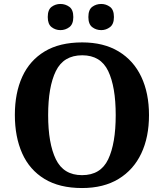

<svg xmlns="http://www.w3.org/2000/svg" viewBox="-20 -939 827 969"><path d="M394 10Q280 10 204.5 -36Q129 -82 92 -165Q55 -248 55 -359Q55 -470 92.5 -552Q130 -634 205.5 -679.5Q281 -725 395 -725Q503 -725 578.5 -679.5Q654 -634 693 -551.5Q732 -469 732 -358Q732 -247 693 -164.5Q654 -82 578.5 -36Q503 10 394 10ZM394 -55Q488 -55 526 -135Q564 -215 564 -358Q564 -501 526 -580.5Q488 -660 395 -660Q301 -660 262 -580.5Q223 -501 223 -358Q223 -215 262 -135Q301 -55 394 -55ZM491 -787Q465 -787 445.5 -802Q426 -817 426 -853Q426 -890 445.5 -904.5Q465 -919 491 -919Q515 -919 535 -904.5Q555 -890 555 -853Q555 -817 535 -802Q515 -787 491 -787ZM285 -787Q260 -787 240.5 -802Q221 -817 221 -853Q221 -890 240.5 -904.5Q260 -919 285 -919Q310 -919 330 -904.5Q350 -890 350 -853Q350 -817 330 -802Q310 -787 285 -787Z"/></svg>

Font: Noto Serif Ethiopic
Style: Bold
Weight: 700
Designer: Monotype Design Team
Foundry: Monotype Imaging Inc.
Version: Version 2.102; ttfautohint (v1.8.4.7-5d5b)